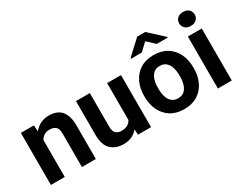

<svg xmlns="http://www.w3.org/2000/svg" viewBox="-87 -1214 2123 1688"><g transform="rotate(-30 975.0 -370.0)"><path d="M282.2 -427.7Q250.5 -427.7 228 -413.3Q205.6 -398.9 192.4 -374.5V0H51.8V-528.3H183.6L188.5 -465.3Q215.8 -500.5 254.6 -519.3Q293.5 -538.1 341.3 -538.1Q391.1 -538.1 428.7 -518.8Q466.3 -499.5 487.3 -455.3Q508.3 -411.1 508.3 -336.9V0H366.7V-337.4Q366.7 -389.6 344.7 -408.7Q322.8 -427.7 282.2 -427.7Z M936 0 932.6 -55.2Q907.7 -24.4 871.6 -7.3Q835.4 9.8 787.1 9.8Q709 9.8 660.2 -36.1Q611.3 -82 611.3 -187V-528.3H752V-186Q752 -139.2 773.4 -120.1Q794.9 -101.1 828.6 -101.1Q867.7 -101.1 891.6 -115.5Q915.5 -129.9 927.7 -154.3V-528.3H1068.4V0Z M1152.8 -258.8V-269Q1152.8 -346.2 1182.1 -407Q1211.4 -467.8 1267.1 -502.9Q1322.8 -538.1 1402.3 -538.1Q1482.9 -538.1 1538.8 -502.9Q1594.7 -467.8 1624 -407Q1653.3 -346.2 1653.3 -269V-258.8Q1653.3 -182.1 1624 -121.3Q1594.7 -60.5 1539.1 -25.4Q1483.4 9.8 1403.3 9.8Q1323.2 9.8 1267.3 -25.4Q1211.4 -60.5 1182.1 -121.3Q1152.8 -182.1 1152.8 -258.8ZM1293.5 -269V-258.8Q1293.5 -214.8 1304.2 -179Q1314.9 -143.1 1339.1 -121.6Q1363.3 -100.1 1403.3 -100.1Q1442.9 -100.1 1466.8 -121.6Q1490.7 -143.1 1501.5 -179Q1512.2 -214.8 1512.2 -258.8V-269Q1512.2 -312 1501.5 -348.1Q1490.7 -384.3 1466.6 -406.2Q1442.4 -428.2 1402.3 -428.2Q1362.8 -428.2 1338.9 -406.2Q1314.9 -384.3 1304.2 -348.1Q1293.5 -312 1293.5 -269ZM1442.4 -750 1589.8 -614.3V-608.4H1478L1401.4 -679.7L1325.7 -608.4H1215.8V-615.7L1360.8 -750Z M1738.3 -666Q1738.3 -696.8 1759.8 -716.8Q1781.2 -736.8 1817.4 -736.8Q1853.5 -736.8 1875 -716.8Q1896.5 -696.8 1896.5 -666Q1896.5 -635.3 1875 -615.2Q1853.5 -595.2 1817.4 -595.2Q1781.2 -595.2 1759.8 -615.2Q1738.3 -635.3 1738.3 -666ZM1888.2 -528.3V0H1747.1V-528.3Z"/></g></svg>

Font: Vazirmatn UI FD
Style: Bold
Weight: 700
Designer: Saber Rastikerdar
Foundry: Saber Rastikerdar
Version: Version 33.003